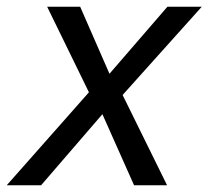

<svg xmlns="http://www.w3.org/2000/svg" viewBox="-44 -550 619 570"><path d="M-24 0 220 -276 96 -530H194L281 -331L453 -530H555L320 -268L452 0H354L260 -211L78 0Z"/></svg>

Font: Geist Regular
Style: Italic
Weight: 400
Italic angle: -12°
Designer: Basement.studio, Andrés Briganti, Mateo Zaragoza
Foundry: Basement.studio, Vercel, Andrés Briganti, Guido Ferreyra, Mateo Zaragoza
Version: Version 1.500; ttfautohint (v1.8.4.7-5d5b)